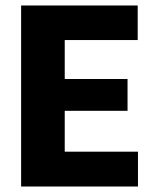

<svg xmlns="http://www.w3.org/2000/svg" viewBox="-20 -680 555 700"><path d="M57 0V-660H216V0ZM169 0V-127H483V0ZM169 -276V-392H445V-276ZM169 -534V-660H482V-534Z"/></svg>

Font: Bricolage Grotesque 24pt SemiCondensed ExtraBold
Style: Regular
Weight: 800
Width: 4
Designer: Mathieu Triay
Foundry: Atelier Triay
Version: Version 1.001;gftools[0.9.33.dev8+g029e19f]